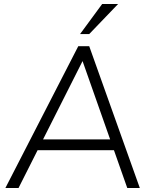

<svg xmlns="http://www.w3.org/2000/svg" viewBox="-20 -944 767 964"><path d="M73 0H7L373 -712H428L682 0H619L383 -670H411ZM152 -190 175 -244H554L570 -190ZM428 -773H382L493 -924H573Z"/></svg>

Font: Muli Light
Style: Italic
Weight: 300
Italic angle: -4.541°
Designer: Vernon Adams
Foundry: Vernon Adams
Version: Version 2.100; ttfautohint (v1.8.1.43-b0c9)